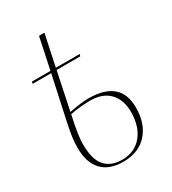

<svg xmlns="http://www.w3.org/2000/svg" viewBox="-163 -732 744 830"><g transform="rotate(-30 209.0 -317.0)"><path d="M207 10Q138 10 101.5 -28.5Q65 -67 65 -142Q65 -165 68.5 -192Q72 -219 80.5 -258.5Q89 -298 102 -358L128 -478H35L38 -488H130L163 -644H190L157 -488H276L273 -478H155L116 -291Q140 -296 166.5 -299.5Q193 -303 213 -303Q290 -303 330.5 -269.5Q371 -236 371 -165Q371 -87 328 -38.5Q285 10 207 10ZM207 0Q270 0 306.5 -44Q343 -88 343 -161Q343 -220 310 -255.5Q277 -291 213 -291Q194 -291 166 -288.5Q138 -286 114 -281Q93 -186 93 -144Q93 -66 123 -33Q153 0 207 0Z"/></g></svg>

Font: Noto Serif Display SemiCondensed Thin
Style: Italic
Weight: 100
Width: 4
Italic angle: -12°
Designer: Monotype Design Team
Foundry: Monotype Imaging Inc.
Version: Version 2.009